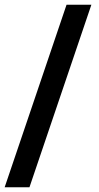

<svg xmlns="http://www.w3.org/2000/svg" viewBox="-26 -731 420 812"><path d="M98.6 61H-6.3L255.4 -710.9H360.4Z"/></svg>

Font: RobotoDraft
Style: Bold
Weight: 700
Version: Version 2.001150; 2014